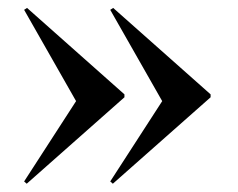

<svg xmlns="http://www.w3.org/2000/svg" viewBox="-20 -448 596 480"><path d="M46.8 11.3 40.3 5.6 170.2 -195.2 40.3 -423.4 47.6 -428.2 291.1 -212.1V-204.8ZM262.1 11.3 255.6 5.6 385.5 -195.2 255.6 -423.4 262.9 -428.2 506.5 -212.1V-204.8Z"/></svg>

Font: Playfair 144pt SemiCondensed
Style: Bold
Weight: 700
Width: 4
Designer: Claus Eggers Sørensen
Foundry: Claus Eggers Sørensen
Version: Version 2.203